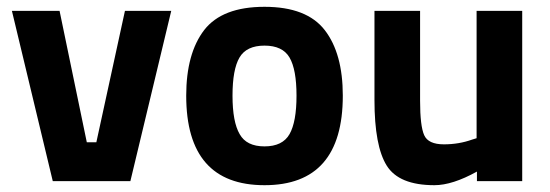

<svg xmlns="http://www.w3.org/2000/svg" viewBox="-20 -532 1616 564"><path d="M15 -500H155L235 -114H263L347 -500H483L363 0H135Z M580 -444Q633 -512 757 -512Q881 -512 934 -443.5Q987 -375 987 -251Q987 12 757 12Q527 12 527 -251Q527 -375 580 -444ZM684 -138Q704 -102 757 -102Q810 -102 830.5 -138Q851 -174 851 -251Q851 -328 830.5 -363Q810 -398 757 -398Q704 -398 683.5 -363Q663 -328 663 -251Q663 -174 684 -138Z M1380 -500H1514V0H1381V-28Q1309 12 1256 12Q1152 12 1116 -45.5Q1080 -103 1080 -238V-500H1214V-236Q1214 -162 1226 -135Q1238 -108 1284 -108Q1328 -108 1367 -122L1380 -126Z"/></svg>

Font: Titillium Web[RUS by Daymarius]
Style: Bold
Weight: 700
Designer: Cyrillization by Daymarius
Foundry: Cyrillization by Daymarius
Version: Version 1.002 September 11, 2018